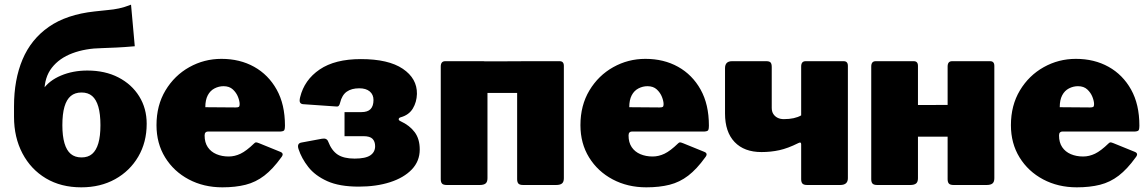

<svg xmlns="http://www.w3.org/2000/svg" viewBox="-20 -792 4917 822"><path d="M328 10Q241 10 176.5 -28.5Q112 -67 76 -135.5Q40 -204 40 -292L77 -397L164 -409Q190 -447 241 -468.5Q292 -490 354 -490Q430 -490 487 -460.5Q544 -431 576 -379.5Q608 -328 608 -262Q608 -183 572 -121.5Q536 -60 473 -25Q410 10 328 10ZM329 -118Q357 -118 374.5 -133Q392 -148 401 -178.5Q410 -209 410 -256Q410 -304 401 -335Q392 -366 374.5 -381Q357 -396 329 -396Q301 -396 283 -381Q265 -366 256 -335Q247 -304 247 -256Q247 -210 256 -179Q265 -148 283 -133Q301 -118 329 -118ZM40 -292V-337Q40 -451 76.5 -537.5Q113 -624 189 -677Q265 -730 385 -743Q417 -747 441.5 -749Q466 -751 489.5 -756Q513 -761 541 -772L557 -594Q512 -590 479.5 -588.5Q447 -587 417 -586Q346 -585 290 -564Q234 -543 202 -502Q170 -461 170 -398V-302Z M856 -212Q856 -182 869.5 -162Q883 -142 906.5 -132Q930 -122 959 -122Q985 -122 1010 -134Q1035 -146 1068 -178Q1072 -182 1075.5 -182.5Q1079 -183 1089 -179L1180 -142Q1198 -135 1184 -118Q1148 -68 1111.5 -40Q1075 -12 1031.5 -1Q988 10 932 10Q852 10 788 -24Q724 -58 687 -118Q650 -178 650 -256Q650 -341 688.5 -405Q727 -469 790.5 -504.5Q854 -540 928 -540Q1007 -540 1068 -506Q1129 -472 1164.5 -408.5Q1200 -345 1200 -254Q1200 -241 1197.5 -235.5Q1195 -230 1182 -229H871Q864 -229 860 -225Q856 -221 856 -212ZM989 -332Q999 -332 1002.5 -334.5Q1006 -337 1006 -346Q1006 -359 999 -377Q992 -395 977 -409Q962 -423 937 -423Q917 -423 898.5 -413.5Q880 -404 869.5 -384Q859 -364 859 -333Z M1516 7Q1433 7 1381 -16.5Q1329 -40 1300 -77Q1271 -114 1258 -154Q1250 -179 1272 -182L1358 -198Q1379 -202 1385 -186Q1400 -147 1426 -130Q1452 -113 1498 -113Q1545 -113 1565.5 -127Q1586 -141 1586 -166Q1586 -186 1575 -197.5Q1564 -209 1536 -209H1455V-312H1527Q1554 -312 1566.5 -325Q1579 -338 1579 -364Q1579 -387 1563 -400.5Q1547 -414 1518 -414Q1485 -414 1464.5 -399.5Q1444 -385 1436 -352Q1432 -334 1421 -336L1277 -346Q1268 -347 1264.5 -353.5Q1261 -360 1265 -376Q1283 -450 1348.5 -494.5Q1414 -539 1525 -539Q1643 -539 1704.5 -497.5Q1766 -456 1765 -390Q1764 -355 1747.5 -327.5Q1731 -300 1696 -290Q1688 -288 1687 -282.5Q1686 -277 1695 -273Q1734 -255 1755.5 -226Q1777 -197 1777 -152Q1777 -102 1743 -66.5Q1709 -31 1650 -12Q1591 7 1516 7Z M2067 -510V-29Q2067 -13 2059 -6.5Q2051 0 2034 0H1893Q1878 0 1872.5 -6Q1867 -12 1867 -25V-507Q1867 -530 1886 -530H2049Q2067 -530 2067 -510ZM2394 -510V-29Q2394 -13 2386 -6.5Q2378 0 2361 0H2220Q2205 0 2199.5 -6Q2194 -12 2194 -25V-507Q2194 -530 2213 -530H2376Q2394 -530 2394 -510ZM1945 -394Q1921 -394 1921 -416V-510Q1921 -529 1943 -529L2322 -530Q2344 -530 2344 -511V-416Q2344 -394 2319 -394Z M2671 -212Q2671 -182 2684.5 -162Q2698 -142 2721.5 -132Q2745 -122 2774 -122Q2800 -122 2825 -134Q2850 -146 2883 -178Q2887 -182 2890.5 -182.5Q2894 -183 2904 -179L2995 -142Q3013 -135 2999 -118Q2963 -68 2926.5 -40Q2890 -12 2846.5 -1Q2803 10 2747 10Q2667 10 2603 -24Q2539 -58 2502 -118Q2465 -178 2465 -256Q2465 -341 2503.5 -405Q2542 -469 2605.5 -504.5Q2669 -540 2743 -540Q2822 -540 2883 -506Q2944 -472 2979.5 -408.5Q3015 -345 3015 -254Q3015 -241 3012.5 -235.5Q3010 -230 2997 -229H2686Q2679 -229 2675 -225Q2671 -221 2671 -212ZM2804 -332Q2814 -332 2817.5 -334.5Q2821 -337 2821 -346Q2821 -359 2814 -377Q2807 -395 2792 -409Q2777 -423 2752 -423Q2732 -423 2713.5 -413.5Q2695 -404 2684.5 -384Q2674 -364 2674 -333Z M3436 0Q3421 0 3415.5 -6Q3410 -12 3410 -25V-175Q3410 -186 3397 -179Q3353 -157 3316.5 -149Q3280 -141 3240 -141Q3166 -141 3125 -184Q3084 -227 3084 -306V-500Q3084 -530 3114 -530H3261Q3274 -530 3279 -524.5Q3284 -519 3284 -505V-330Q3284 -315 3290.5 -304.5Q3297 -294 3308.5 -288Q3320 -282 3336 -282Q3359 -282 3377.5 -286Q3396 -290 3410 -298V-507Q3410 -530 3429 -530H3592Q3610 -530 3610 -510V-29Q3610 0 3577 0Z M3910 -510V-29Q3910 -13 3902 -6.5Q3894 0 3877 0H3736Q3721 0 3715.5 -6Q3710 -12 3710 -25V-507Q3710 -530 3729 -530H3892Q3910 -530 3910 -510ZM4237 -510V-29Q4237 -13 4229 -6.5Q4221 0 4204 0H4063Q4048 0 4042.5 -6Q4037 -12 4037 -25V-507Q4037 -530 4056 -530H4219Q4237 -530 4237 -510ZM3758 -207Q3734 -207 3734 -229V-323Q3734 -342 3756 -342L4135 -343Q4157 -343 4157 -324V-229Q4157 -207 4132 -207Z M4514 -212Q4514 -182 4527.5 -162Q4541 -142 4564.5 -132Q4588 -122 4617 -122Q4643 -122 4668 -134Q4693 -146 4726 -178Q4730 -182 4733.5 -182.5Q4737 -183 4747 -179L4838 -142Q4856 -135 4842 -118Q4806 -68 4769.5 -40Q4733 -12 4689.5 -1Q4646 10 4590 10Q4510 10 4446 -24Q4382 -58 4345 -118Q4308 -178 4308 -256Q4308 -341 4346.5 -405Q4385 -469 4448.5 -504.5Q4512 -540 4586 -540Q4665 -540 4726 -506Q4787 -472 4822.5 -408.5Q4858 -345 4858 -254Q4858 -241 4855.5 -235.5Q4853 -230 4840 -229H4529Q4522 -229 4518 -225Q4514 -221 4514 -212ZM4647 -332Q4657 -332 4660.5 -334.5Q4664 -337 4664 -346Q4664 -359 4657 -377Q4650 -395 4635 -409Q4620 -423 4595 -423Q4575 -423 4556.5 -413.5Q4538 -404 4527.5 -384Q4517 -364 4517 -333Z"/></svg>

Font: Libre Franklin Black
Style: Regular
Weight: 900
Designer: Pablo Impallari, Rodrigo Fuenzalida, Nhung Nguyen
Foundry: Impallari Type
Version: Version 3.000